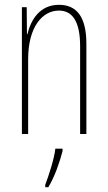

<svg xmlns="http://www.w3.org/2000/svg" viewBox="-20 -557 448 798"><path d="M225 -537C145 -537 108 -474 94 -415H92L91 -527H71V0H97V-311C97 -445 156 -513 225 -513C279 -513 313 -471 313 -365V0H339V-375C339 -488 298 -537 225 -537ZM240 71V61H210C206 101 182 175 168 211V221H181C208 176 228 117 240 71Z"/></svg>

Font: Noto Sans Georgian ExtraCondensed Thin
Style: Regular
Weight: 100
Width: 2
Designer: Monotype Design Team, Akaki Razmadze
Foundry: Google LLC
Version: Version 2.005